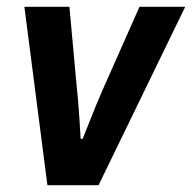

<svg xmlns="http://www.w3.org/2000/svg" viewBox="-20 -547 567 567"><path d="M120 0 52 -527H185L207 -286Q209 -270 211 -244Q213 -218 215 -190Q217 -162 218 -137H224Q232 -156 242.5 -183Q253 -210 264.5 -238Q276 -266 285 -286L392 -527H527L271 0Z"/></svg>

Font: Archivo SemiCondensed
Style: Bold Italic
Weight: 700
Width: 4
Italic angle: -10°
Designer: Hector Gatti
Foundry: Omnibus-Type
Version: Version 2.001